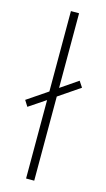

<svg xmlns="http://www.w3.org/2000/svg" viewBox="-137 -801 465 842"><g transform="rotate(15 95.5 -380.0)"><path d="M75 0V-356L-1 -305L-18 -332L75 -395V-760H112V-421L191 -475L209 -448L112 -382V0Z"/></g></svg>

Font: Noto Sans Gujarati ExtraCondensed ExtraLight
Style: Regular
Weight: 200
Width: 2
Designer: Jelle Bosma - Monotype Design Team, Universal Thirst
Foundry: Monotype Imaging Inc.
Version: Version 2.106; ttfautohint (v1.8.4.7-5d5b)